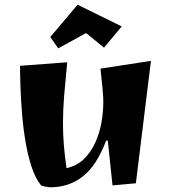

<svg xmlns="http://www.w3.org/2000/svg" viewBox="-20 -771 730 814"><path d="M194 23Q188 23 174 20.5Q160 18 154 15Q131 -13 115 -60.5Q99 -108 89 -165.5Q79 -223 74 -283Q69 -343 67 -397.5Q65 -452 65 -492L265 -507Q257 -427 252 -366Q247 -305 247 -249Q247 -204 250.5 -158.5Q254 -113 262 -58Q306 -68 335.5 -96.5Q365 -125 383.5 -165.5Q402 -206 410 -251Q418 -296 418 -339Q418 -347 417.5 -358.5Q417 -370 414.5 -397.5Q412 -425 406 -480L620 -513L556 6L457 15L437 -175H430Q390 -69 331 -23Q272 23 194 23ZM227 -566 193 -614 309 -751 496 -659 421 -569 345 -631Z"/></svg>

Font: Joti One
Style: Regular
Weight: 400
Designer: Eduardo Rodriguez Tunni
Foundry: Eduardo Rodriguez Tunni
Version: Version 1.002; ttfautohint (v1.8.4.7-5d5b);gftools[0.9.24]